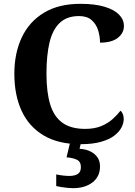

<svg xmlns="http://www.w3.org/2000/svg" viewBox="-20 -744 708 1004"><path d="M401 10Q285 10 208 -36Q131 -82 93 -164.5Q55 -247 55 -358Q55 -466 94 -548.5Q133 -631 210 -677.5Q287 -724 400 -724Q477 -724 527.5 -708.5Q578 -693 603 -667Q628 -641 628 -608Q628 -571 596 -546Q564 -521 503 -521Q503 -554 493 -586Q483 -618 459 -639Q435 -660 393 -660Q330 -660 292.5 -624.5Q255 -589 239 -522Q223 -455 223 -358Q223 -262 242.5 -198Q262 -134 306.5 -102Q351 -70 425 -70Q474 -70 509 -84.5Q544 -99 568.5 -121Q593 -143 610 -165Q618 -159 622.5 -147Q627 -135 627 -122Q627 -101 615.5 -78Q604 -55 578 -35Q552 -15 508.5 -2.5Q465 10 401 10ZM361 240Q351 240 335 238.5Q319.1 237 302.5 234.5Q286 232 274 229V168Q292 172 310.5 174Q329 176 342 176Q371 176 387 165.5Q403 155 403 130Q403 101 381.5 91Q360 81 328 78.8L349 -9H406L396 34Q429 36 453 48Q477 60 490 79.5Q503 99 503 126Q503 179 464 209.5Q425 240 361 240Z"/></svg>

Font: Noto Serif Thai
Style: Regular
Weight: 400
Designer: Monotype Design Team
Foundry: Monotype Imaging Inc.
Version: Version 2.001